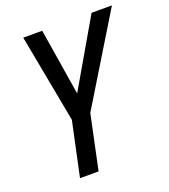

<svg xmlns="http://www.w3.org/2000/svg" viewBox="-132 -809 797 905"><g transform="rotate(-20 267.0 -357.0)"><path d="M113.8 0 171.9 -272 88.9 -713.9H184.1L237.8 -379.9L431.6 -713.9H533.7L264.6 -272.5L207 0Z"/></g></svg>

Font: Open Sans SemiCondensed Medium
Style: Italic
Weight: 500
Width: 4
Italic angle: -12°
Designer: Monotype Design Team
Foundry: Monotype Imaging Inc.
Version: Version 3.000